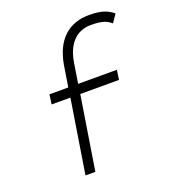

<svg xmlns="http://www.w3.org/2000/svg" viewBox="-116 -730 699 787"><g transform="rotate(-20 233.0 -336.5)"><path d="M92 -351H174L123 -30H166L217 -351H386L392 -393H223L237 -481C249 -555 288 -602 354 -602C405 -602 424 -593 442 -577L466 -612C443 -630 420 -643 361 -643C272 -643 213 -590 195 -487L180 -393H98Z"/></g></svg>

Font: Charger Sport
Style: HLNrwObl
Weight: 100
Designer: Jasper
Foundry: Cannot Into Space Fonts
Version: Version 1.1